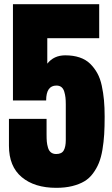

<svg xmlns="http://www.w3.org/2000/svg" viewBox="-20 -880 534 912"><path d="M247.1 12.2Q144 12.2 83.3 -38.6Q22.5 -89.4 22.5 -187.5V-315.4H201.2V-241.7Q201.2 -220.7 202.4 -207Q203.6 -193.4 208 -178.5Q212.4 -163.6 222.2 -156Q231.9 -148.4 247.1 -148.4Q272.9 -148.4 282.7 -165.5Q292.5 -182.6 292.5 -215.3V-384.3Q292.5 -403.3 291 -416.5Q289.6 -429.7 285.4 -444.1Q281.2 -458.5 272 -466.1Q262.7 -473.6 248 -473.6Q199.2 -473.6 199.2 -402.8H41.5V-859.9H451.2V-698.7H204.6V-577.6Q235.8 -617.2 290 -617.2Q328.1 -617.2 357.9 -607.2Q387.7 -597.2 408 -577.4Q428.2 -557.6 442.1 -532.5Q456.1 -507.3 463.4 -473.1Q470.7 -439 473.9 -404.1Q477.1 -369.1 477.1 -326.2Q477.1 -278.3 474.9 -241.9Q472.7 -205.6 466.6 -168.9Q460.4 -132.3 449.7 -106Q439 -79.6 421.6 -56.2Q404.3 -32.7 380.4 -18.6Q356.4 -4.4 323 3.9Q289.6 12.2 247.1 12.2Z"/></svg>

Font: Anton
Style: Regular
Weight: 400
Designer: Vernon Adams, Tural Alisoy
Foundry: Vernon Adams
Version: Version 2.300